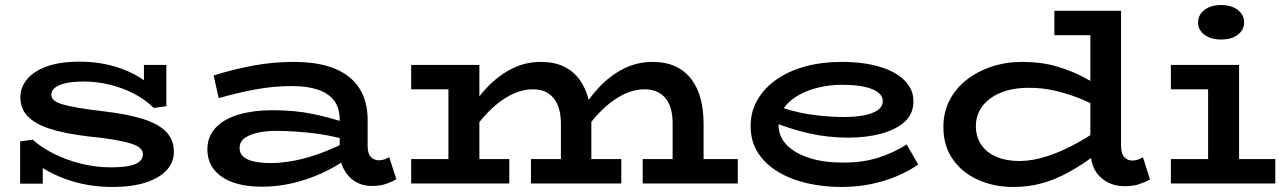

<svg xmlns="http://www.w3.org/2000/svg" viewBox="-20 -729 5116 763"><path d="M427 14Q377 14 330 6Q283 -2 239.5 -18Q196 -34 160 -55Q124 -76 97 -104L150 -117V1H60V-167L110 -174Q144 -143 194 -118Q244 -93 302.5 -78.5Q361 -64 419 -64Q466 -64 494.5 -70Q523 -76 535.5 -88Q548 -100 548 -116Q548 -129 537.5 -139.5Q527 -150 502 -158Q477 -166 435 -173.5Q393 -181 330 -187Q238 -198 179 -217Q120 -236 90.5 -266.5Q61 -297 61 -342Q61 -382 87.5 -414Q114 -446 166 -465Q218 -484 297 -484Q356 -484 410.5 -471.5Q465 -459 513 -434Q561 -409 600 -370L552 -352V-471H641V-307L591 -300Q557 -334 511 -357.5Q465 -381 414 -393Q363 -405 315 -405Q270 -405 241 -398.5Q212 -392 198 -380Q184 -368 184 -353Q184 -340 194.5 -330.5Q205 -321 229.5 -314Q254 -307 295 -300Q336 -293 397 -286Q489 -275 550 -255.5Q611 -236 641 -204.5Q671 -173 671 -126Q671 -84 642 -52.5Q613 -21 558.5 -3.5Q504 14 427 14Z M1457 10Q1421 10 1392.5 -7Q1364 -24 1347 -55.5Q1330 -87 1330 -129V-252Q1330 -300 1307.5 -329.5Q1285 -359 1242.5 -373Q1200 -387 1140 -387Q1067 -387 994.5 -373.5Q922 -360 849 -339L829 -429Q908 -454 987 -468.5Q1066 -483 1147 -483Q1246 -483 1311 -456Q1376 -429 1408.5 -377.5Q1441 -326 1441 -253V-149Q1441 -118 1454 -105Q1467 -92 1485 -92Q1498 -92 1508.5 -96Q1519 -100 1527 -104L1555 -17Q1539 -7 1515 1.5Q1491 10 1457 10ZM1020 13Q955 13 906.5 -4Q858 -21 831 -54.5Q804 -88 804 -137Q805 -189 839 -223.5Q873 -258 931 -274.5Q989 -291 1061 -291Q1152 -291 1224 -276Q1296 -261 1358 -239V-173Q1286 -193 1218 -200.5Q1150 -208 1081 -209Q1035 -209 1001.5 -201Q968 -193 950 -178.5Q932 -164 932 -141Q932 -120 947 -106.5Q962 -93 990.5 -87Q1019 -81 1057 -81Q1099 -81 1149 -90.5Q1199 -100 1252.5 -119.5Q1306 -139 1358 -166L1356 -96Q1309 -63 1254 -38.5Q1199 -14 1140 -0.5Q1081 13 1020 13Z M1614 -374V-471H1847V-374ZM1762 -30V-471H1885V-30ZM1614 0V-97H2004V0ZM2209 -30V-239Q2209 -280 2197 -310Q2185 -340 2160.5 -357Q2136 -374 2098 -374Q2052 -374 2006.5 -350Q1961 -326 1919.5 -283Q1878 -240 1841 -184V-280Q1873 -337 1917 -383Q1961 -429 2014.5 -456Q2068 -483 2128 -483Q2182 -483 2220 -465Q2258 -447 2282.5 -413.5Q2307 -380 2318.5 -335.5Q2330 -291 2330 -237V-30ZM2090 0V-97H2449V0ZM2653 -30V-239Q2653 -270 2646.5 -294.5Q2640 -319 2626.5 -336.5Q2613 -354 2592 -364Q2571 -374 2542 -374Q2496 -374 2450.5 -350Q2405 -326 2363.5 -283Q2322 -240 2286 -184V-280Q2318 -337 2361.5 -383Q2405 -429 2458.5 -456Q2512 -483 2573 -483Q2626 -483 2664.5 -465Q2703 -447 2728 -413.5Q2753 -380 2764.5 -335.5Q2776 -291 2776 -237V-30ZM2534 0V-97H2912V0Z M3323 14Q3252 14 3187 -1Q3122 -16 3071.5 -46.5Q3021 -77 2992 -122Q2963 -167 2963 -228Q2963 -287 2991 -334Q3019 -381 3068 -414.5Q3117 -448 3182 -465.5Q3247 -483 3323 -483Q3411 -483 3475 -464Q3539 -445 3574.5 -409.5Q3610 -374 3610 -327Q3610 -276 3574.5 -244.5Q3539 -213 3480.5 -197.5Q3422 -182 3351 -182Q3270 -182 3195.5 -199Q3121 -216 3052 -244V-314Q3127 -285 3197.5 -274.5Q3268 -264 3333 -264Q3378 -264 3412.5 -270.5Q3447 -277 3467.5 -291Q3488 -305 3488 -327Q3488 -358 3445.5 -375Q3403 -392 3326 -392Q3279 -392 3234 -381.5Q3189 -371 3153 -350.5Q3117 -330 3095.5 -300.5Q3074 -271 3074 -232Q3074 -186 3107 -152.5Q3140 -119 3197 -101Q3254 -83 3325 -83Q3406 -82 3469 -102Q3532 -122 3583 -155L3629 -75Q3591 -49 3544 -29Q3497 -9 3441.5 2.5Q3386 14 3323 14Z M4007 14Q3930 14 3866.5 -14.5Q3803 -43 3766 -96.5Q3729 -150 3729 -224Q3729 -283 3753.5 -330.5Q3778 -378 3821.5 -412Q3865 -446 3921.5 -464.5Q3978 -483 4043 -483Q4119 -483 4181 -464.5Q4243 -446 4292.5 -419Q4342 -392 4378 -366V-281Q4340 -308 4288.5 -330.5Q4237 -353 4179.5 -367Q4122 -381 4065 -380Q4019 -380 3981 -369Q3943 -358 3915.5 -338Q3888 -318 3873 -290Q3858 -262 3858 -228Q3858 -186 3879 -154.5Q3900 -123 3939.5 -106Q3979 -89 4033 -89Q4088 -90 4147 -110Q4206 -130 4265.5 -163.5Q4325 -197 4381 -238V-150Q4343 -120 4301.5 -91Q4260 -62 4214.5 -38Q4169 -14 4117.5 0Q4066 14 4007 14ZM4449 11Q4391 11 4352 -26Q4313 -63 4313 -135V-686H4435V-151Q4435 -118 4448 -104.5Q4461 -91 4479 -91Q4492 -91 4503 -95Q4514 -99 4522 -104L4550 -16Q4533 -6 4508 2.5Q4483 11 4449 11ZM4170 -589V-686H4418V-589Z M4781 -30V-471H4904V-30ZM4633 0V-97H5048V0ZM4633 -374V-471H4872V-374ZM4832 -572Q4792 -572 4766.5 -591Q4741 -610 4741 -639Q4741 -670 4766.5 -689.5Q4792 -709 4832 -709Q4874 -709 4899 -689.5Q4924 -670 4924 -639Q4924 -610 4899 -591Q4874 -572 4832 -572Z"/></svg>

Font: BioRhyme SemiExpanded SemiBold
Style: Regular
Weight: 600
Width: 6
Designer: Aoife Mooney
Foundry: Aoife Mooney Type
Version: Version 1.600;gftools[0.9.33]